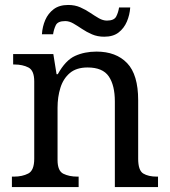

<svg xmlns="http://www.w3.org/2000/svg" viewBox="-20 -754 685 774"><path d="M28 0V-42H36Q70 -42 94 -54.5Q118 -67 118 -114V-426Q118 -470 94.5 -482Q71 -494 38 -494H33V-536H195L208 -455H213Q244 -511 282.5 -528.5Q321 -546 369 -546Q448 -546 492.5 -499.5Q537 -453 537 -350V-114Q537 -67 557.5 -54.5Q578 -42 612 -42H617V0H443V-345Q443 -410 418.5 -446Q394 -482 333 -482Q288 -482 261.5 -459.5Q235 -437 223.5 -400Q212 -363 212 -320V-109Q212 -65 235.5 -53.5Q259 -42 292 -42H297V0ZM400 -606Q373 -606 351 -615.5Q329 -625 310.5 -637.5Q292 -650 275.5 -659.5Q259 -669 243 -669Q213 -669 205 -652.5Q197 -636 194 -616H149Q151 -647 162.5 -673.5Q174 -700 196.5 -717Q219 -734 255 -734Q282 -734 303.5 -724.5Q325 -715 343.5 -702.5Q362 -690 378.5 -680.5Q395 -671 411 -671Q440 -671 448.5 -687.5Q457 -704 460 -724H505Q503 -694 491.5 -667Q480 -640 458 -623Q436 -606 400 -606Z"/></svg>

Font: Noto Serif Yezidi
Style: Regular
Weight: 400
Designer: Dalton Maag Ltd
Foundry: Dalton Maag Ltd
Version: Version 1.001; ttfautohint (v1.8.4.7-5d5b)